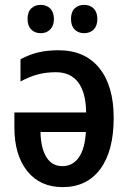

<svg xmlns="http://www.w3.org/2000/svg" viewBox="-20 -757 528 787"><path d="M446 -274Q446 -138 391 -64Q336 10 237 10Q144 10 91.5 -56Q39 -122 39 -234V-296H333Q332 -378 300.5 -419.5Q269 -461 209 -461Q169 -461 135 -452Q101 -443 64 -423V-514Q99 -533 136 -542Q173 -551 220 -551Q328 -551 387 -478Q446 -405 446 -274ZM146 -216Q147 -152 169.5 -114Q192 -76 236 -76Q278 -76 303 -111.5Q328 -147 332 -216ZM147 -737Q171 -737 186 -722Q201 -707 201 -679Q201 -652 186 -636.5Q171 -621 147 -621Q123 -621 108 -636Q93 -651 93 -679Q93 -708 108 -722.5Q123 -737 147 -737ZM325 -737Q349 -737 364 -722Q379 -707 379 -679Q379 -651 364 -636Q349 -621 325 -621Q301 -621 286 -636Q271 -651 271 -679Q271 -708 286 -722.5Q301 -737 325 -737Z"/></svg>

Font: Noto Sans Display Medium Narrow
Style: Regular
Weight: 500
Width: 4
Designer: Monotype Design team
Foundry: Monotype Imaging Inc.
Version: Version 1.000